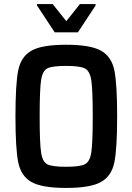

<svg xmlns="http://www.w3.org/2000/svg" viewBox="-20 -916 651 944"><path d="M56 -344Q56 -502 69.5 -569.5Q83 -637 134 -666.5Q185 -696 305 -696Q425 -696 477 -666.5Q529 -637 542.5 -569Q556 -501 556 -344Q556 -187 542.5 -119Q529 -51 477 -21.5Q425 8 305 8Q185 8 134 -21.5Q83 -51 69.5 -118.5Q56 -186 56 -344ZM436 -344Q436 -474 429 -520.5Q422 -567 397.5 -579.5Q373 -592 305 -592Q237 -592 213 -580Q189 -568 182 -521.5Q175 -475 175 -344Q175 -213 182 -166.5Q189 -120 213 -108Q237 -96 305 -96Q373 -96 397.5 -108.5Q422 -121 429 -167.5Q436 -214 436 -344ZM249 -757 162 -889V-896H239L306 -812L373 -896H450V-889L363 -757Z"/></svg>

Font: Saira Semi Condensed Medium
Style: Regular
Weight: 500
Width: 4
Designer: Hector Gatti with collaboration of the Omnibus-Type team
Foundry: Omnibus-Type
Version: Version 1.001; ttfautohint (v1.8)